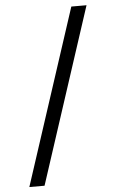

<svg xmlns="http://www.w3.org/2000/svg" viewBox="-60 -741 597 981"><g transform="rotate(-5 238.5 -250.0)"><path d="M344 -700 50 200H128L422 -700Z"/></g></svg>

Font: Space Text
Style: Regular
Weight: 400
Designer: Florian Karsten (Space Text), Colophon Foundry (Space Mono)
Foundry: Florian Karsten
Version: Version 1.003;PS 001.003;hotconv 1.0.88;makeotf.lib2.5.64775